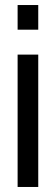

<svg xmlns="http://www.w3.org/2000/svg" viewBox="-20 -743 222 763"><path d="M50 -625V-723H132V-625ZM50 0V-526H132V0Z"/></svg>

Font: Archivo Narrow
Style: Regular
Weight: 400
Designer: Hector Gatti
Foundry: Omnibus-Type
Version: Version 1.003